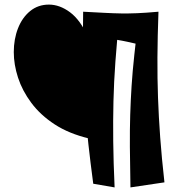

<svg xmlns="http://www.w3.org/2000/svg" viewBox="-20 -818 785 836"><path d="M368 -215Q280 -236 218 -276.5Q156 -317 116.5 -370Q77 -423 58.5 -480Q40 -537 40 -591Q40 -648 58.5 -695Q77 -742 111.5 -770Q146 -798 193 -798Q240 -798 285 -764.5Q330 -731 362.5 -658Q395 -585 400 -465ZM479 -2 386 -18Q373 -116 365 -189Q357 -262 352 -324.5Q347 -387 345 -450.5Q343 -514 342.5 -590Q342 -666 342 -767L500 -745Q489 -639 482.5 -550Q476 -461 474 -377Q472 -293 473 -202.5Q474 -112 479 -2ZM548 -2Q546 -103 545.5 -179Q545 -255 547 -318.5Q549 -382 553 -444.5Q557 -507 565 -580.5Q573 -654 584 -751L670 -767Q666 -658 665.5 -567.5Q665 -477 668 -393Q671 -309 677.5 -220Q684 -131 696 -24ZM663 -607Q618 -617 588 -624Q558 -631 535 -636Q512 -641 487 -645Q462 -649 428 -652.5Q394 -656 341 -658L342 -767Q399 -764 437 -762Q475 -760 507 -759.5Q539 -759 576.5 -760.5Q614 -762 670 -767Z"/></svg>

Font: Marhey Light SemiBold
Style: Regular
Weight: 600
Version: Version 1.000